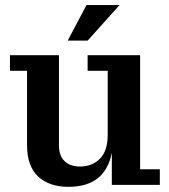

<svg xmlns="http://www.w3.org/2000/svg" viewBox="-20 -724 663 752"><path d="M245.1 -564.9 318.8 -704.1H448.2L323.2 -564.9ZM248 7.8Q173.3 7.8 129.6 -32.5Q85.9 -72.8 85.9 -155.8V-446.8H19V-507.8H210.9V-155.8Q210.9 -113.8 232.9 -92.8Q254.9 -71.8 293.9 -71.8Q340.8 -71.8 371.3 -102.3Q401.9 -132.8 401.9 -196.8V-446.8H323.2V-507.8H528.8V-61H606V0H418V-126Q392.1 7.8 248 7.8Z"/></svg>

Font: Montagu Slab 144pt Medium
Style: Regular
Weight: 500
Designer: Florian Karsten
Foundry: Florian Karsten
Version: Version 1.000